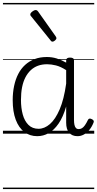

<svg xmlns="http://www.w3.org/2000/svg" viewBox="-20 -905 658 1300"><path d="M232 17Q182 17 144.5 -11.5Q107 -40 86.5 -94.5Q66 -149 66 -227Q66 -278 75.5 -323Q85 -368 103.5 -404Q122 -440 150 -465.5Q178 -491 214.5 -505Q251 -519 297 -519Q332 -519 363 -509.5Q394 -500 428 -481V-497Q428 -506 434.5 -510.5Q441 -515 454 -515Q468 -515 474.5 -510.5Q481 -506 481 -496V-94Q481 -74 484 -60Q487 -46 494 -38.5Q501 -31 513 -31Q525 -31 535 -37Q545 -43 555 -57Q565 -71 576 -94Q580 -101 586.5 -102Q593 -103 602 -98Q611 -94 614 -87.5Q617 -81 613 -74Q602 -46 585 -25.5Q568 -5 547.5 6Q527 17 505 17Q486 17 472 11Q458 5 448 -6.5Q438 -18 433 -35Q428 -52 428 -74Q428 -101 428 -129Q428 -157 428 -184Q407 -112 376.5 -68Q346 -24 309.5 -3.5Q273 17 232 17ZM122 -228Q122 -174 134 -130Q146 -86 172.5 -59.5Q199 -33 241 -33Q281 -33 318 -65Q355 -97 384 -164.5Q413 -232 428 -339V-430Q391 -454 359 -462Q327 -470 299 -470Q265 -470 237.5 -460Q210 -450 188.5 -430Q167 -410 152 -381Q137 -352 129.5 -314Q122 -276 122 -228ZM336 -623Q332 -623 328.5 -625Q325 -627 322 -632L192 -793Q188 -797 186.5 -800Q185 -803 185 -807Q185 -814 191.5 -820.5Q198 -827 206.5 -832Q215 -837 221 -837Q231 -837 238 -827L357 -659Q360 -654 361 -651.5Q362 -649 362 -647Q362 -639 352.5 -631Q343 -623 336 -623ZM0 365H618V375H0ZM0 -20H618V0H0ZM0 -505H618V-500H0ZM0 -885H618V-875H0Z"/></svg>

Font: Playwrite AT Guides
Style: Regular
Weight: 400
Designer: Veronika Burian, José Scaglione
Foundry: TypeTogether
Version: Version 1.003